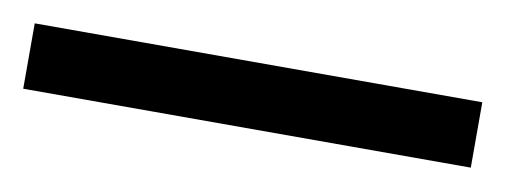

<svg xmlns="http://www.w3.org/2000/svg" viewBox="-29 -886 496 188"><g transform="rotate(10 218.5 -792.5)"><path d="M441 -760H-4V-825H441Z"/></g></svg>

Font: Noto Sans Display Condensed
Style: Regular
Weight: 400
Width: 3
Designer: Monotype Design Team
Foundry: Monotype Imaging Inc.
Version: Version 2.003